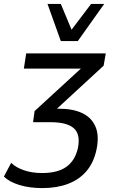

<svg xmlns="http://www.w3.org/2000/svg" viewBox="-42 -770 597 982"><path d="M175 192Q108 192 56.5 176Q5 160 -22 133L15 63Q40 87 81 101Q122 115 173 115Q254 115 298.5 82.5Q343 50 357 -15Q370 -84 335 -114.5Q300 -145 217 -145H127L135 -202L402 -447L396 -419H80L92 -497H499L488 -434L234 -200L218 -214H260Q332 -214 379.5 -191Q427 -168 446.5 -122Q466 -76 452 -7Q438 61 400.5 105Q363 149 305.5 170.5Q248 192 175 192ZM269 -560 201 -750H269L324 -618L424 -750H491L356 -560Z"/></svg>

Font: Nunito Sans 7pt SemiCondensed Medium
Style: Italic
Weight: 500
Width: 4
Italic angle: -9°
Designer: Vernon Adams
Foundry: Vernon Adams
Version: Version 3.101;gftools[0.9.27]